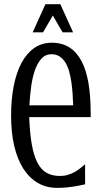

<svg xmlns="http://www.w3.org/2000/svg" viewBox="-20 -888 484 921"><path d="M267.1 -43.9Q288.6 -43.9 305.9 -49.3Q323.2 -54.7 337.9 -62.7Q352.5 -70.8 364.7 -80.8Q377 -90.8 388.2 -100.1V-3.9Q375.5 -1.5 362.5 1.5Q349.6 4.4 333.7 6.8Q317.9 9.3 298.3 11.2Q278.8 13.2 253.4 13.2Q202.1 13.2 161.4 -10.5Q120.6 -34.2 92 -78.9Q63.5 -123.5 48.3 -187.7Q33.2 -252 33.2 -333Q33.2 -411.1 45.9 -475.8Q58.6 -540.5 83.3 -586.4Q107.9 -632.3 144.3 -657.7Q180.7 -683.1 228.5 -683.1Q277.8 -683.1 313.2 -660.4Q348.6 -637.7 371.3 -594.5Q394 -551.3 404.5 -488.3Q415 -425.3 415 -344.2V-326.2H120.1Q123 -248.5 132.6 -194.8Q142.1 -141.1 159.7 -107.4Q177.2 -73.7 203.9 -58.8Q230.5 -43.9 267.1 -43.9ZM331.1 -382.8Q330.1 -411.1 328.1 -440.4Q326.2 -469.7 322 -497.1Q317.9 -524.4 310.8 -548.3Q303.7 -572.3 292.5 -589.8Q281.2 -607.4 265.1 -617.7Q249 -627.9 227.1 -627.9Q197.8 -627.9 178.5 -606.4Q159.2 -585 147.2 -550.3Q135.3 -515.6 129.4 -471.7Q123.5 -427.7 121.1 -382.8ZM280.3 -732.9 233.4 -813.5 186.5 -732.9H136.7L197.8 -867.7H269.5L330.6 -732.9Z"/></svg>

Font: Crushed
Style: Regular
Weight: 400
Width: 3
Designer: Astigmatic (AOETI)
Foundry: Astigmatic (AOETI)
Version: Version 001.000